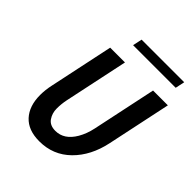

<svg xmlns="http://www.w3.org/2000/svg" viewBox="-242 -1035 1201 1201"><g transform="rotate(45 358.5 -434.0)"><path d="M307.6 17.1Q209 17.1 157.7 -38.8Q106.4 -94.7 106.4 -191.9Q106.4 -236.8 117.2 -286.1L207 -710.9H337.9L248 -286.1Q239.7 -246.1 239.7 -205.1Q239.7 -164.1 261.7 -132.1Q283.7 -100.1 332.5 -100.1Q409.7 -100.1 458 -182.6Q484.4 -228 496.6 -286.1L586.4 -710.9H717.3L627.4 -286.1Q598.6 -149.4 514.2 -66.2Q429.7 17.1 307.6 17.1ZM310.5 -885.3H687.5L674.3 -823.2H297.4Z"/></g></svg>

Font: Tuffy
Style: BoldItalic
Weight: 700
Italic angle: -12°
Designer: Thatcher Ulrich, Karoly Barta, Michael Everson
Version: Version 001.271